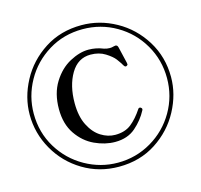

<svg xmlns="http://www.w3.org/2000/svg" viewBox="-110 -876 1055 1009"><g transform="rotate(-15 417.5 -372.0)"><path d="M33 -372Q33 -466 80.5 -555Q128 -644 215.5 -700.5Q303 -757 417 -757Q515 -757 603.5 -708Q692 -659 747 -570.5Q802 -482 802 -372Q802 -279 754.5 -190Q707 -101 619.5 -44Q532 13 417 13Q310 13 222 -40Q134 -93 83.5 -182Q33 -271 33 -372ZM780 -372Q780 -471 731.5 -554.5Q683 -638 599.5 -686.5Q516 -735 417 -735Q314 -735 231 -684Q148 -633 101.5 -549.5Q55 -466 55 -372Q55 -269 105.5 -186Q156 -103 239.5 -56Q323 -9 417 -9Q516 -9 599.5 -58Q683 -107 731.5 -190.5Q780 -274 780 -372ZM189 -361Q189 -446 226 -505.5Q263 -565 317 -594Q371 -623 419 -623Q461 -623 500 -607Q515 -602 531 -602Q542 -602 551 -605Q559 -607 562 -607Q573 -607 576 -593L597 -504Q598 -500 598 -495Q598 -492 591 -488L587 -487Q582 -487 578 -493Q565 -515 550.5 -534Q536 -553 502.5 -574Q469 -595 423 -595Q354 -595 315.5 -530Q277 -465 277 -370Q277 -298 301.5 -249.5Q326 -201 363.5 -177.5Q401 -154 441 -154Q494 -154 528 -181Q562 -208 593 -255Q596 -259 600 -259Q604 -259 607 -257Q613 -253 613 -248Q613 -246 611 -242Q586 -194 542.5 -156Q499 -118 431 -118Q376 -118 320 -144Q264 -170 226.5 -225Q189 -280 189 -361Z"/></g></svg>

Font: Shippori Mincho B1 SemiBold
Style: Regular
Weight: 600
Designer: FONTDASU
Foundry: FONTDASU / Google Inc. / but / Adobe
Version: Version 3.110; ttfautohint (v1.8.3)